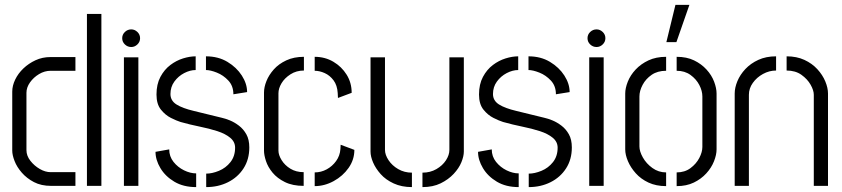

<svg xmlns="http://www.w3.org/2000/svg" viewBox="-20 -759 3439 784"><path d="M189 0Q148 0 118.5 -15.5Q89 -31 69 -54Q49 -77 39.5 -101.5Q30 -126 30 -144V-385Q30 -409 42 -434Q54 -459 75.5 -479.5Q97 -500 125 -513Q153 -526 186 -526H288V-470H187Q162 -470 139.5 -456.5Q117 -443 102.5 -422.5Q88 -402 88 -380V-146Q88 -123 104 -102.5Q120 -82 142.5 -69Q165 -56 187 -56H288V0ZM335 0V-702H394V0Z M486 0V-525H545V0ZM516 -567Q501 -567 490 -577.5Q479 -588 479 -603Q479 -618 490 -628.5Q501 -639 516 -639Q530 -639 541 -628.5Q552 -618 552 -603Q552 -588 541 -577.5Q530 -567 516 -567Z M822 5V-50Q846 -50 874 -61.5Q902 -73 921 -97Q940 -121 940 -156Q940 -180 920 -196.5Q900 -213 867.5 -223.5Q835 -234 795.5 -242Q756 -250 717 -261Q701 -266 678 -277.5Q655 -289 637 -311.5Q619 -334 619 -373Q619 -415 635 -445Q651 -475 675.5 -493.5Q700 -512 727.5 -520.5Q755 -529 779 -529V-473Q756 -473 732 -460.5Q708 -448 692 -426Q676 -404 676 -375Q676 -348 700.5 -332.5Q725 -317 771.5 -306Q818 -295 886 -278Q900 -275 918.5 -267.5Q937 -260 955.5 -246Q974 -232 986 -210.5Q998 -189 998 -157Q998 -108 974.5 -71.5Q951 -35 911 -15Q871 5 822 5ZM781 5Q729 5 692 -17Q655 -39 635 -72.5Q615 -106 615 -139L671 -149Q671 -120 688.5 -98Q706 -76 731.5 -63.5Q757 -51 781 -51ZM933 -374Q933 -408 912.5 -430Q892 -452 865.5 -462.5Q839 -473 821 -473V-529Q871 -529 908.5 -506.5Q946 -484 967.5 -450.5Q989 -417 989 -383Z M1220 0Q1175 0 1143.5 -15.5Q1112 -31 1093 -54Q1074 -77 1066 -101.5Q1058 -126 1058 -144V-381Q1058 -403 1068 -428Q1078 -453 1098 -475.5Q1118 -498 1149 -512.5Q1180 -527 1221 -527V-471Q1190 -471 1166 -455.5Q1142 -440 1129.5 -419Q1117 -398 1117 -378V-144Q1117 -126 1130 -105Q1143 -84 1166 -70Q1189 -56 1220 -56ZM1265 1V-55Q1291 -55 1314 -67.5Q1337 -80 1352.5 -101.5Q1368 -123 1370 -150L1371 -168L1427 -147Q1427 -107 1403.5 -73.5Q1380 -40 1342.5 -19.5Q1305 1 1265 1ZM1360 -359 1359 -379Q1357 -411 1342 -431Q1327 -451 1306 -460.5Q1285 -470 1265 -470V-527Q1307 -527 1341 -507Q1375 -487 1395.5 -454Q1416 -421 1416 -380Z M1705 5V-54Q1737 -54 1762 -68.5Q1787 -83 1801 -104.5Q1815 -126 1815 -147V-525H1874V-140Q1874 -121 1864 -96.5Q1854 -72 1832.5 -49Q1811 -26 1779.5 -10.5Q1748 5 1705 5ZM1662 5Q1620 5 1587.5 -10Q1555 -25 1534.5 -48Q1514 -71 1503.5 -95.5Q1493 -120 1493 -140V-525H1552V-147Q1552 -127 1566.5 -105Q1581 -83 1606 -68.5Q1631 -54 1662 -54Z M2139 5V-50Q2163 -50 2191 -61.5Q2219 -73 2238 -97Q2257 -121 2257 -156Q2257 -180 2237 -196.5Q2217 -213 2184.5 -223.5Q2152 -234 2112.5 -242Q2073 -250 2034 -261Q2018 -266 1995 -277.5Q1972 -289 1954 -311.5Q1936 -334 1936 -373Q1936 -415 1952 -445Q1968 -475 1992.5 -493.5Q2017 -512 2044.5 -520.5Q2072 -529 2096 -529V-473Q2073 -473 2049 -460.5Q2025 -448 2009 -426Q1993 -404 1993 -375Q1993 -348 2017.5 -332.5Q2042 -317 2088.5 -306Q2135 -295 2203 -278Q2217 -275 2235.5 -267.5Q2254 -260 2272.5 -246Q2291 -232 2303 -210.5Q2315 -189 2315 -157Q2315 -108 2291.5 -71.5Q2268 -35 2228 -15Q2188 5 2139 5ZM2098 5Q2046 5 2009 -17Q1972 -39 1952 -72.5Q1932 -106 1932 -139L1988 -149Q1988 -120 2005.5 -98Q2023 -76 2048.5 -63.5Q2074 -51 2098 -51ZM2250 -374Q2250 -408 2229.5 -430Q2209 -452 2182.5 -462.5Q2156 -473 2138 -473V-529Q2188 -529 2225.5 -506.5Q2263 -484 2284.5 -450.5Q2306 -417 2306 -383Z M2386 0V-525H2445V0ZM2416 -567Q2401 -567 2390 -577.5Q2379 -588 2379 -603Q2379 -618 2390 -628.5Q2401 -639 2416 -639Q2430 -639 2441 -628.5Q2452 -618 2452 -603Q2452 -588 2441 -577.5Q2430 -567 2416 -567Z M2701 -587 2738 -739H2795L2742 -587ZM2700 1Q2659 1 2628 -13.5Q2597 -28 2576 -51.5Q2555 -75 2544 -101Q2533 -127 2533 -149V-377Q2533 -399 2543.5 -425.5Q2554 -452 2575.5 -475Q2597 -498 2628 -512.5Q2659 -527 2700 -527V-470Q2665 -470 2641 -453.5Q2617 -437 2604 -412.5Q2591 -388 2591 -365V-161Q2591 -141 2605 -116Q2619 -91 2644 -73Q2669 -55 2700 -55ZM2743 1V-55Q2776 -55 2799.5 -72.5Q2823 -90 2835.5 -114Q2848 -138 2848 -159V-365Q2848 -388 2835.5 -412Q2823 -436 2799.5 -453Q2776 -470 2743 -470V-527Q2784 -527 2814 -512.5Q2844 -498 2865 -475Q2886 -452 2896 -425.5Q2906 -399 2906 -377V-149Q2906 -127 2895.5 -100.5Q2885 -74 2864 -51Q2843 -28 2813 -13.5Q2783 1 2743 1Z M2980 -377Q2980 -401 2991 -427.5Q3002 -454 3023.5 -477Q3045 -500 3076.5 -514.5Q3108 -529 3149 -529V-471Q3121 -471 3095.5 -457Q3070 -443 3054 -420.5Q3038 -398 3038 -372V0H2980ZM3303 -372Q3303 -390 3290 -413Q3277 -436 3252.5 -453.5Q3228 -471 3192 -471V-529Q3233 -529 3264.5 -514.5Q3296 -500 3317.5 -476.5Q3339 -453 3350 -426.5Q3361 -400 3361 -377V0H3303Z"/></svg>

Font: Stick No Bills ExtraLight Light
Style: Regular
Weight: 300
Version: Version 2.000